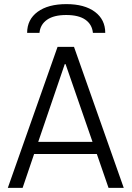

<svg xmlns="http://www.w3.org/2000/svg" viewBox="-20 -914 640 934"><path d="M18 0 260 -686H340L582 0H508L451 -165H146L90 0ZM430 -224 299 -602H295L166 -224ZM112 -754Q112 -819 163 -856.5Q214 -894 303 -894Q391 -894 441.5 -856.5Q492 -819 492 -754H432Q428 -795 395.5 -818Q363 -841 302 -841Q242 -841 209 -818Q176 -795 172 -754Z"/></svg>

Font: Chivo Mono Medium ExtraLight
Style: Regular
Weight: 250
Monospace: yes
Version: Version 1.008